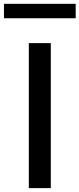

<svg xmlns="http://www.w3.org/2000/svg" viewBox="-75 -973 411 993"><path d="M74.1 0V-750H187.7V0ZM-54.5 -878.6V-953.2H316.4V-878.6Z"/></svg>

Font: Spartan MB SemBd
Style: Regular
Weight: 600
Designer: Matt Bailey, Mirko Velimirovic
Foundry: Matt Bailey
Version: Version 1.005